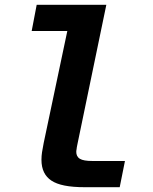

<svg xmlns="http://www.w3.org/2000/svg" viewBox="-20 -780 642 805"><path d="M336.9 4.9H481.9L503.9 -105H368.2C342.8 -105 325.2 -107.9 314.9 -114.3C303.7 -121.1 299.8 -131.8 299.8 -143.1C299.8 -147 300.3 -150.4 301.3 -155.8C302.2 -161.1 300.8 -157.7 304.2 -173.3L425.8 -759.8H133.8L112.8 -649.9H262.2L163.1 -180.2C160.2 -166 157.2 -147.9 156.2 -141.6C154.8 -131.8 153.8 -121.1 153.8 -110.4C153.8 -68.4 168.9 -40.5 195.3 -22.9C223.1 -4.4 267.6 4.9 336.9 4.9Z"/></svg>

Font: Hack
Style: Bold Oblique
Weight: 700
Italic angle: -12°
Monospace: yes
Designer: Christopher Simpkins
Foundry: Christopher Simpkins
Version: Version 2.010